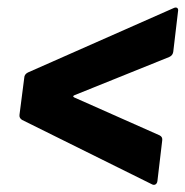

<svg xmlns="http://www.w3.org/2000/svg" viewBox="-20 -543 504 522"><path d="M408 -51 421 -161C422 -167 420 -172 414 -175L182 -278C178 -280 178 -282 182 -284L440 -388C447 -391 450 -396 451 -402L464 -512C466 -521 460 -525 452 -521L56 -346C50 -343 46 -338 46 -332L33 -231C32 -225 35 -220 40 -217L393 -42C400 -38 407 -42 408 -51Z"/></svg>

Font: Barlow Semi Condensed
Style: Bold Italic
Weight: 700
Width: 4
Italic angle: -7°
Designer: Jeremy Tribby
Foundry: Tribby Type
Version: Version 1.422;hotconv 1.0.109;makeotfexe 2.5.65596